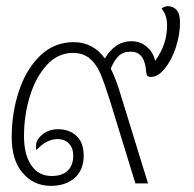

<svg xmlns="http://www.w3.org/2000/svg" viewBox="-20 -596 630 624"><path d="M565 -523Q565 -482 551 -440.5Q537 -399 515 -372.5Q493 -346 471 -346Q462 -346 459 -349.5Q456 -353 455 -363Q453 -394 441 -411Q429 -428 404 -428Q380 -428 365.5 -414Q351 -400 340 -373Q357 -339 371 -292L461 0H420L337 -270Q319 -327 306 -357.5Q293 -388 271.5 -406Q250 -424 217 -424Q168 -424 132 -384.5Q96 -345 77 -283Q58 -221 58 -153Q58 -94 81.5 -59Q105 -24 148 -24Q182 -24 200 -41.5Q218 -59 218 -90Q218 -115 204 -129.5Q190 -144 167 -144Q131 -144 98 -108Q97 -112 97 -122Q97 -142 118 -159Q139 -176 168 -176Q206 -176 229 -154Q252 -132 252 -90Q252 -44 223 -18Q194 8 145 8Q90 8 54 -33.5Q18 -75 18 -150Q18 -229 41.5 -300Q65 -371 110.5 -415Q156 -459 220 -459Q282 -459 321 -406Q335 -431 357 -446.5Q379 -462 408 -462Q436 -462 457.5 -443.5Q479 -425 484 -398Q523 -451 523 -513Q523 -548 505 -568Q508 -571 514 -573.5Q520 -576 525 -576Q543 -576 554 -563.5Q565 -551 565 -523Z"/></svg>

Font: Krub ExtraLight
Style: Italic
Weight: 275
Italic angle: -8°
Designer: Ekaluck Peanpanawate
Foundry: Cadson Demak Co.,Ltd.
Version: Version 1.000; ttfautohint (v1.6)